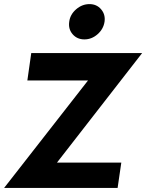

<svg xmlns="http://www.w3.org/2000/svg" viewBox="-27 -920 716 940"><path d="M312 -814Q316.4 -849.1 345.7 -874.5Q375 -899.9 411.1 -899.9Q446.3 -899.9 468 -874.5Q489.7 -849.1 484.9 -814Q479.5 -777.8 450.7 -752.4Q421.9 -727.1 386.2 -727.1Q350.6 -727.1 328.6 -752.4Q306.6 -777.8 312 -814ZM-6.8 0 403.8 -525.9H106.9L126 -660.2H668.9L252 -124H566.9L548.8 0Z"/></svg>

Font: Human Sans Bold
Style: Italic
Weight: 700
Italic angle: -8°
Designer: Tim Radville
Foundry: Continuum
Version: Version 1.000;FEAKit 1.0